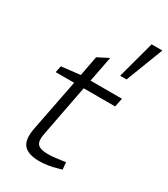

<svg xmlns="http://www.w3.org/2000/svg" viewBox="-202 -912 882 1010"><g transform="rotate(30 238.5 -407.0)"><path d="M207 7Q139 7 112 -23.5Q85 -54 98 -125L160 -442H48L56 -482L170 -495L193 -616L259 -650L229 -495H420L409 -442H218L158 -129Q149 -84 164.5 -66Q180 -48 226 -48Q247 -48 265.5 -50Q284 -52 305 -55L332 -59L336 -16L307 -8Q285 -1 257 3Q229 7 207 7ZM351 -595 412 -821H477L390 -595Z"/></g></svg>

Font: REM ExtraLight
Style: Italic
Weight: 250
Italic angle: -11°
Designer: Octavio Pardo
Foundry: Ashler Design
Version: Version 1.005;gftools[0.9.28]